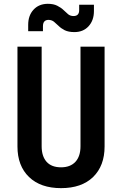

<svg xmlns="http://www.w3.org/2000/svg" viewBox="-20 -974 639 1004"><path d="M369.1 -806.2Q338.4 -806.2 318.4 -815.9Q299.3 -825.7 286.6 -838.4Q273.4 -851.1 262.2 -860.4Q250.5 -869.6 234.4 -870.1Q204.6 -870.1 204.6 -836.9V-811H127.4V-844.2Q127.4 -893.1 155.3 -923.3Q183.1 -953.6 229.5 -954.1Q260.3 -954.1 279.8 -943.8Q299.3 -934.1 312.3 -921.4Q325.2 -908.7 336.4 -899.4Q348.1 -890.1 364.3 -890.1Q394 -890.1 394 -920.9V-949.2H471.2V-916Q471.2 -867.2 442.9 -836.4Q415 -806.2 369.1 -806.2ZM299.3 9.8Q192.4 9.8 131.8 -48.3Q71.3 -106.9 71.3 -208V-730H197.8V-209Q197.8 -157.2 223.6 -127.9Q249.5 -99.1 299.3 -99.1Q347.7 -99.1 374.5 -127.9Q400.9 -156.7 400.9 -209V-730H526.9V-208Q526.9 -106.9 466.8 -48.3Q406.7 9.8 299.3 9.8Z"/></svg>

Font: UDEV Gothic 35
Style: Bold
Weight: 700
Version: v2.1.0; ttfautohint (v1.8.4.7-5d5b-dirty) -l 6 -r 45 -G 200 